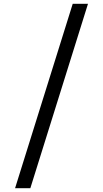

<svg xmlns="http://www.w3.org/2000/svg" viewBox="-20 -843 540 1006"><path d="M139 143H59L361 -823H441Z"/></svg>

Font: Iosevka
Style: Regular
Weight: 400
Monospace: yes
Designer: Belleve Invis
Foundry: Belleve Invis
Version: Version 33.2.3; ttfautohint (v1.8.4)